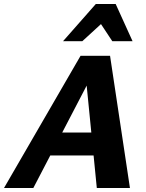

<svg xmlns="http://www.w3.org/2000/svg" viewBox="-44 -936 728 956"><path d="M438 0 381 -576H422L122 0H-24L357 -658H504L603 0ZM123 -162 188 -276H472L504 -162ZM270 -731 433 -916H532L486 -841L366 -731ZM515 -731 443 -840 433 -916H532L616 -731Z"/></svg>

Font: Ysabeau Infant ExtraBold
Style: Italic
Weight: 800
Italic angle: -12°
Designer: Christian Thalmann (Catharsis Fonts)
Version: Version 2.001;gftools[0.9.30]; featfreeze: ss01,ss02,lnum